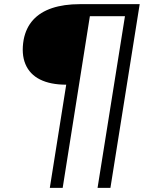

<svg xmlns="http://www.w3.org/2000/svg" viewBox="-20 -725 741 925"><path d="M220 180 299 -317Q223 -317 173 -342Q123 -367 102.5 -416Q82 -465 94 -534Q105 -591 139.5 -629Q174 -667 231 -686Q288 -705 365 -705H653L512 180H450L582 -647H413L282 180Z"/></svg>

Font: Nunito Sans 10pt Expanded Light
Style: Italic
Weight: 300
Width: 7
Italic angle: -9°
Designer: Vernon Adams
Foundry: Vernon Adams
Version: Version 3.101;gftools[0.9.27]